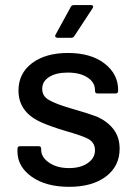

<svg xmlns="http://www.w3.org/2000/svg" viewBox="-20 -720 531 746"><path d="M249 5.9Q158.2 5.9 103 -33.4Q47.9 -72.8 47.9 -130.9V-142.1Q47.9 -151.9 58.1 -151.9H129.9Q140.1 -151.9 140.1 -142.1V-137.2Q140.1 -108.9 170.9 -87.9Q201.7 -66.9 248 -66.9Q293 -66.9 321 -86.4Q349.1 -106 349.1 -136.2Q349.1 -165.5 323.2 -180.2Q298.8 -192.9 238.8 -210Q177.7 -228 144 -243.2Q51.8 -282.2 51.8 -368.2Q51.8 -434.6 104.2 -474.4Q156.7 -514.2 244.1 -514.2Q333 -514.2 386 -473.4Q439 -432.6 439 -370.1V-367.2Q439 -356.9 429.2 -356.9H358.9Q349.1 -356.9 349.1 -367.2V-370.1Q349.1 -399.9 320.1 -418.9Q291 -438 243.2 -438Q198.2 -438 171.1 -420.9Q144 -403.8 144 -375Q144 -345.7 170.9 -331.1Q198.2 -315.4 255.9 -298.8Q321.8 -279.8 353 -268.1Q394.5 -251 419.7 -219.5Q444.8 -188 444.8 -142.1Q444.8 -74.2 391.6 -34.2Q338.4 5.9 249 5.9ZM256.8 -573.2H204.1Q198.2 -573.2 195.6 -576.7Q192.9 -580.1 195.8 -585L254.9 -692.9Q257.8 -700.2 267.1 -700.2H334Q339.8 -700.2 341.3 -696.8Q342.8 -693.4 339.8 -688L269 -580.1Q265.1 -573.2 256.8 -573.2Z"/></svg>

Font: Gruenseis Font Medium
Style: Regular
Weight: 500
Designer: Jeremy Tribby
Foundry: Tribby Type
Version: Version 1.408;Glyphs 3.1.2 (3151)